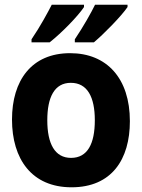

<svg xmlns="http://www.w3.org/2000/svg" viewBox="-20 -786 603 816"><path d="M298 -619V-606H379C424 -644 497 -719 522 -756V-766H384C368 -733 335 -674 298 -619ZM114 -619V-606H191C243 -647 311 -717 337 -756V-766H200C183 -733 152 -675 114 -619ZM284 10C455 10 532 -109 532 -271C532 -453 434 -560 278 -560C114 -560 31 -444 31 -278C31 -110 115 10 284 10ZM282 -115C213 -115 181 -175 181 -275C181 -372 211 -434 281 -434C351 -434 383 -374 383 -275C383 -175 352 -115 282 -115Z"/></svg>

Font: Noto Sans Mono SemiCondensed ExtraBold
Style: Regular
Weight: 800
Width: 4
Designer: Monotype Design Team
Foundry: Monotype Imaging Inc.
Version: Version 2.014